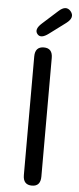

<svg xmlns="http://www.w3.org/2000/svg" viewBox="-63 -984 418 1016"><g transform="rotate(5 146.5 -475.5)"><path d="M147 0Q100 0 100 -52V-682Q100 -734 147 -734Q193 -734 193 -682V-52Q193 0 147 0ZM167 -809Q126 -778 107 -801Q87 -825 125 -859L206 -932Q245 -968 271 -937Q296 -906 254 -874Z"/></g></svg>

Font: Resource Han Rounded KR
Style: Regular
Weight: 400
Designer: Cyano Hao (round all glyphs); Ryoko NISHIZUKA 西塚涼子 (kana, bopomofo & ideographs); Paul D. Hunt (Latin, Greek & Cyrillic)
Foundry: Cyano Hao
Version: 0.990